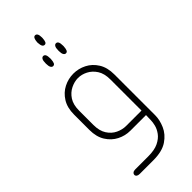

<svg xmlns="http://www.w3.org/2000/svg" viewBox="-258 -682 904 904"><g transform="rotate(-45 194.0 -230.0)"><path d="M177 -605Q178 -620 182 -627.5Q186 -635 193 -635Q201 -635 205 -627.5Q209 -620 209 -605V-601Q208 -585 204.5 -578Q201 -571 194 -571Q186 -571 182 -578Q178 -585 177 -601ZM151 -472Q144 -472 139.5 -479.5Q135 -487 135 -503V-507Q135 -524 139.5 -531.5Q144 -539 151 -539Q159 -539 163 -531.5Q167 -524 167 -507V-503Q166 -487 162.5 -479.5Q159 -472 151 -472ZM236 -472Q229 -472 224.5 -479.5Q220 -487 220 -503V-507Q220 -524 224.5 -531.5Q229 -539 236 -539Q244 -539 248 -531.5Q252 -524 252 -507V-503Q251 -487 247.5 -479.5Q244 -472 236 -472ZM297 0H193Q159 0 128.5 -15.5Q98 -31 78.5 -62Q59 -93 59 -139V-241Q59 -287 78.5 -318Q98 -349 128.5 -364.5Q159 -380 193 -380Q227 -380 257.5 -364.5Q288 -349 307.5 -318Q327 -287 327 -241V31Q327 62 312.5 95.5Q298 129 264 152Q230 175 171 175H80Q70 175 64.5 171Q59 167 59 161Q59 154 64.5 149.5Q70 145 80 145H167Q209 145 234.5 132.5Q260 120 273.5 101.5Q287 83 291.5 64.5Q296 46 296 34ZM297 -30V-237Q297 -277 281 -301.5Q265 -326 241.5 -338Q218 -350 194 -350Q170 -350 145.5 -338Q121 -326 105 -301.5Q89 -277 89 -237V-142Q89 -103 105 -78Q121 -53 145.5 -41.5Q170 -30 194 -30Z"/></g></svg>

Font: Beiruti ExtraLight
Style: Regular
Weight: 250
Designer: Arlette Boutros
Foundry: Boutros
Version: Version 1.41